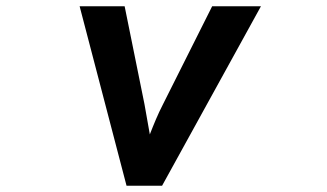

<svg xmlns="http://www.w3.org/2000/svg" viewBox="-20 -537 1040 610"><path d="M382 53H495L809 -517H654L498 -206C481 -173 469 -143 456 -110L439 -206L376 -517H233Z"/></svg>

Font: LINE Seed JP App_OTF Bold
Style: Regular
Weight: 700
Designer: LINE & Fontrix & Fontworks
Version: Version 1.009